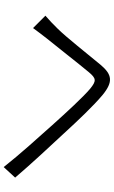

<svg xmlns="http://www.w3.org/2000/svg" viewBox="192 -860 616 1040"><g transform="rotate(90 500.0 -340.0)"><path d="M65 -278 132 -211C147 -231 168 -260 188 -285C234 -341 320 -452 370 -512C405 -554 418 -555 461 -520C505 -483 588 -393 657 -316C723 -242 814 -142 885 -52L942 -114C869 -200 768 -308 701 -380C637 -450 553 -539 494 -588C423 -646 384 -639 332 -578C271 -505 182 -391 134 -343C108 -317 91 -300 65 -278Z"/></g></svg>

Font: Genne Gothic Normal
Style: Regular
Weight: 350
Designer: Ryoko NISHIZUKA (kana & ideographs); Paul D. Hunt (Latin, Greek & Cyrillic); Wenlong ZHANG (bopomofo); Sandoll Communica
Foundry: Adobe Systems Incorporated
Version: Version 1.004;PS 1.004;hotconv 16.6.51;makeotf.lib2.5.65220